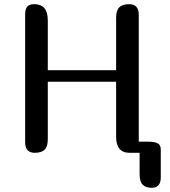

<svg xmlns="http://www.w3.org/2000/svg" viewBox="-20 -729 813 916"><path d="M687 -53Q718 -53 732.5 -45Q747 -37 747 -16V117Q747 167 704 167Q675 167 660.5 152Q646 137 646 102V0H598Q534 0 534 -77V-339H208V-65Q208 -30 193 -15Q178 0 146 0Q100 0 100 -50V-659Q100 -686 110 -697.5Q120 -709 144 -709Q208 -709 208 -632V-394H534V-644Q534 -679 549 -694Q564 -709 596 -709Q642 -709 642 -659V-53Z"/></svg>

Font: Marmelad
Style: Regular
Weight: 400
Designer: Manvel Shmavonyan
Foundry: Cyreal
Version: Version 1.001;PS 001.001;hotconv 1.0.88;makeotf.lib2.5.64775